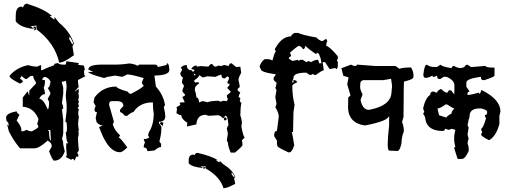

<svg xmlns="http://www.w3.org/2000/svg" viewBox="-20 -796 2707 1026"><path d="M206.1 -368.2H220.2V-359.9Q220.2 -341.3 213.4 -326.7Q220.2 -312 220.2 -293Q201.2 -293 189.9 -268.1Q210.9 -268.1 235.4 -211.4Q242.2 -214.8 242.2 -251L234.9 -268.1L249 -293V-301.3L234.9 -326.7Q245.6 -326.7 250 -359.9Q241.2 -379.9 220.2 -385.3Q206.1 -382.3 206.1 -368.2ZM234.9 -101.1 242.2 -94.2Q242.2 -48.3 252 -44.4L249 -101.1ZM332 -364.3Q316.9 -358.9 309.6 -358.9L317.9 -327.6V-294.9L311 -245.6Q317.9 -229.5 317.9 -220.7Q317.9 -212.4 311 -212.4L317.9 -155.3V-89.4Q317.9 -70.8 311 -56.2Q317.9 -42 317.9 -23.4L326.2 12.7Q308.6 62.5 270 62.5Q260.7 62.5 242.2 12.7L255.9 -11.7V-20Q255.9 -31.7 234.9 -44.9Q189 -3.4 164.6 -3.4H86.9Q50.3 -46.9 26.9 -95.7L18.1 -131.3L27.8 -123L22.9 -143.6Q12.7 -143.6 12.7 -168Q12.7 -190.9 68.8 -201.2Q68.8 -192.9 84 -183.1L68.8 -151.9Q94.2 -120.6 94.2 -102.5V-94.2Q109.9 -94.2 122.1 -102.5Q134.8 -94.2 150.4 -94.2Q185.5 -112.8 185.5 -118.7L178.7 -135.3Q185.5 -151.4 185.5 -160.2Q160.2 -221.7 101.6 -225.6V-274.9L127.4 -308.1L136.2 -285.6L136.7 -312L171.9 -349.1V-357.4Q157.2 -377.4 157.2 -390.1H143.6L122.1 -374H115.7L94.2 -390.1L86.9 -374Q101.6 -371.1 101.6 -357.4L86.9 -349.1Q30.8 -376.5 30.8 -390.1Q65.4 -434.1 129.4 -447.8Q157.2 -439.9 178.7 -439.9Q191.9 -447.8 199.7 -447.8V-421.4H207Q230 -434.1 270 -447.8V-454.6L291 -459.5Q291 -450.2 329.6 -450.2Q334.5 -458 334.5 -468.8L401.9 -459L397.5 -449.2L428.2 -445.8L433.6 -423.8Q429.2 -423.8 429.2 -411.6L430.2 -397L436 -388.7Q430.7 -385.3 396.5 -368.2Q396.5 -354 400.4 -331.5L377 -305.2L400.9 -321.3V-301.8L397.5 -298.3Q401.4 -293 401.4 -282.7Q401.4 -272.5 397.9 -261.7L401.9 -252L397.9 -242.2L402.3 -227.1L396.5 -222.7V-212.9L402.8 -215.8Q397.9 -204.1 397.9 -191.4Q397.9 -183.1 401.4 -170.4Q397.5 -148.9 397.5 -134.3Q397.5 -122.1 399.4 -113.8Q401.4 -105.5 401.4 -100.6L399.4 -96.2H398.4Q400.4 -87.4 400.4 -80.1Q400.4 -68.8 396.5 -61.5Q397.9 -24.4 401.4 8.3L392.6 21Q399.4 30.3 399.4 36.1Q399.4 41.5 392.6 41.5L387.7 41L378.4 63Q373.5 52.7 368.7 52.7Q364.7 52.7 360.8 58.1L332.5 43.5L336.9 32.2L333.5 -7.8L334.5 -30.8L344.7 -30.3Q337.4 -41 336.4 -46.6Q335.4 -52.2 334.2 -64.9Q333 -77.6 331.1 -90.8L333.5 -89.4Q337.9 -89.4 337.9 -111.8L336.4 -140.1L329.1 -146Q332.5 -169.4 334.5 -188.5Q336.4 -207.5 336.4 -223.1Q336.4 -242.2 334 -258.3Q331.5 -274.4 331.5 -287.6L335.9 -330.1Q335.9 -345.2 332 -364.3ZM123 -776.4Q219.2 -747.1 257.8 -710.4L245.1 -708.5L270.5 -690.9L271.5 -705.1L296.4 -673.8Q351.6 -629.9 375 -564L367.2 -547.9L375 -501Q321.8 -461.4 296.4 -461.4Q272.9 -566.4 175.8 -638.7L174.3 -659.2L144.5 -656.2L161.1 -641.6Q89.4 -647.9 64 -682.6V-710.4Q64 -760.7 95.2 -760.7L102.5 -755.9Q109.9 -776.4 123 -776.4ZM172.4 -652.8 170.9 -635.7 158.7 -634.3 166 -642.1 155.8 -653.3ZM347.7 -591.8 366.7 -557.6 370.6 -566.9Q361.3 -590.3 350.1 -603L352.5 -591.8Z M673.3 -457Q712.4 -450.7 712.4 -443.8L725.6 -450.7H810.1Q822.8 -448.7 822.8 -437.5L870.1 -448.7L871.6 -458.5Q884.8 -456.5 884.8 -421.4Q884.8 -394 805.2 -392.1L813 -333.5Q852.5 -290.5 861.8 -235.8L855.5 -223.1Q863.3 -190.4 863.3 -174.3Q863.3 -146.5 829.6 -145V-138.7L842.3 -119.1V-112.3Q842.3 -78.6 832.5 -43.9V-37.6L840.8 -27.8V-10.3Q826.2 -10.3 806.6 7.8L777.3 11.2H767.6Q765.6 -8.3 748 -8.3Q748 -22.9 754.9 -34.7Q748 -46.9 748 -53.7H761.2L777.3 -60.5L771 -73.2L775.9 -89.8Q800.8 -128.4 801.8 -187Q796.9 -213.9 796.9 -249Q725.6 -249 692.9 -196.8Q681.6 -196.8 660.2 -177.2H647.5Q630.9 -196.8 621.6 -196.8V-210L639.2 -229.5Q639.2 -254.4 608.4 -255.4H575.7Q563 -255.4 563 -235.8L588.9 -145L582.5 -131.8Q593.8 -96.2 621.6 -73.2L614.7 -60.5Q623 -60.5 660.2 -8.3Q634.3 17.6 621.6 17.6Q565.9 17.6 523.9 -80.1L509.3 -117.2L530.3 -125.5Q509.8 -125.5 496.1 -143.6L491.2 -164.6L498 -196.8Q484.9 -196.8 484.9 -210Q484.9 -216.8 491.2 -229.5L480 -249L484.9 -274.9Q528.3 -333.5 602.1 -333.5Q602.1 -323.7 663.6 -305.7Q668.5 -294.4 679.7 -294.4Q748 -329.6 748 -339.8Q738.3 -344.7 738.3 -357.9L748 -378.9Q679.7 -398.4 660.2 -398.4L634.3 -385.7Q629.4 -385.7 595.2 -392.1Q548.3 -385.7 536.6 -378.9Q452.1 -401.4 452.1 -411.6H478.5L452.1 -424.3Q452.1 -449.2 517.1 -450.7H602.1Q628.9 -450.7 673.3 -457ZM848.1 -119.1 845.2 -127.4Q835 -129.9 835 -141.1L844.7 -143.6L853 -140.6Z M1212.9 19.5Q1197.8 -14.6 1197.8 -35.6Q1195.3 -35.6 1191.9 -46.9L1197.8 -81.5L1191.9 -110.4L1200.7 -127.9Q1196.8 -177.2 1186 -177.2H1183.1L1171.9 -162.6Q1159.2 -180.2 1142.6 -180.2L1096.7 -177.2Q1091.3 -177.2 1079.1 -182.6Q1032.7 -182.6 1029.3 -131.3L979 -120.1L981 -139.6Q949.2 -160.2 949.2 -180.2Q937.5 -180.2 922.9 -191.4Q922.9 -193.8 925.8 -214.8Q922.9 -220.2 922.9 -223.1Q943.4 -232.9 943.4 -237.8Q940.4 -243.2 940.4 -246.6Q944.8 -249.5 967.3 -249.5L954.1 -278.3Q969.2 -283.2 969.2 -290Q955.1 -305.7 955.1 -307.1V-313Q955.1 -318.4 963.4 -335.9Q963.4 -338.9 952.1 -353.5Q952.1 -363.8 957.5 -382.3Q943.4 -389.6 943.4 -405.3L952.1 -419.9V-425.8L946.3 -434.6Q960 -448.7 978 -448.7Q978 -419.9 1006.8 -419.9V-414.1H1012.7Q1018.6 -414.1 1018.6 -419.9Q1018.6 -425.8 1003.9 -425.8V-431.6Q1015.6 -445.8 1029.8 -445.8L1032.7 -439.9L1053.2 -442.9Q1057.6 -442.9 1093.8 -439.9Q1102.5 -454.6 1113.8 -454.6Q1122.1 -439.9 1131.3 -439.9Q1136.2 -439.9 1148.4 -445.8L1163.1 -442.9Q1172.4 -448.7 1180.2 -448.7Q1182.1 -448.7 1200.7 -442.9Q1208 -457.5 1212.4 -457.5H1217.8Q1222.2 -453.6 1242.2 -437.5Q1245.6 -437.5 1264.2 -439.9L1269 -406.7Q1254.4 -381.8 1254.4 -368.2Q1261.2 -341.3 1261.2 -330.1Q1249.5 -324.2 1249.5 -315.9Q1249.5 -311 1264.2 -301.3Q1255.4 -287.1 1255.4 -275.4Q1264.2 -275.4 1264.2 -269.5Q1264.2 -268.1 1261.2 -257.8Q1265.6 -246.6 1270 -246.6Q1264.2 -217.8 1264.2 -177.2Q1268.6 -173.3 1272.9 -142.6Q1270 -125 1270 -119.1Q1279.3 -69.3 1287.1 -61.5Q1287.1 -59.6 1272.9 -46.9Q1275.9 -31.2 1275.9 -21Q1275.9 -14.2 1235.4 19.5ZM1024.4 -394Q1024.4 -402.3 1018.6 -402.3L1015.6 -397V-394ZM1191.9 -255.4 1197.8 -266.6Q1191.9 -276.4 1191.9 -287.1Q1212.4 -301.3 1212.4 -304.2V-307.1L1194.8 -324.7V-327.6L1206.5 -341.8V-347.7Q1194.8 -347.7 1194.8 -356.4Q1203.6 -370.6 1203.6 -379.4Q1203.6 -383.8 1194.8 -388.2L1180.2 -376.5Q1163.1 -376.5 1163.1 -397Q1154.8 -397 1131.3 -385.3Q1094.7 -388.2 1087.9 -388.2Q1068.8 -382.3 1062 -382.3Q1047.4 -394 1044.4 -394Q1040.5 -380.4 1018.6 -367.7V-359.4Q1024.4 -358.4 1024.4 -353.5L1029.8 -356.4H1038.6Q1044.4 -355.5 1044.4 -350.6Q1021.5 -335.9 1021.5 -321.8V-310.1Q1025.9 -306.6 1029.8 -275.4Q1041 -275.4 1044.4 -249.5H1047.4Q1056.6 -255.4 1064.9 -255.4L1090.8 -249.5Q1096.2 -255.4 1145.5 -257.8L1160.2 -252.4Q1169.4 -257.8 1174.8 -257.8ZM1183.1 -152.3Q1177.2 -152.3 1177.2 -157.7V-163.6Q1178.2 -169.4 1183.1 -169.4Q1187.5 -169.4 1191.9 -160.6Q1191.9 -156.7 1183.1 -152.3Z M1035.6 20.8Q1112.6 38.4 1143.5 60.4L1133.3 61.5L1153.6 72.1L1154.4 63.6L1174.3 82.3Q1218.5 108.7 1237.2 148.3L1231 157.9L1237.2 186Q1194.6 209.8 1174.3 209.8Q1155.6 146.8 1077.8 103.4L1076.7 91.1L1052.8 92.9L1066.1 101.7Q1008.7 97.9 988.4 77.1V60.4Q988.4 30.2 1013.4 30.2L1019.2 33.1Q1025.1 20.8 1035.6 20.8ZM1075.1 94.9 1073.9 105.2 1064.2 106.1 1070 101.4 1061.8 94.6ZM1215.3 131.6 1230.6 152.1 1233.7 146.5Q1226.3 132.4 1217.3 124.8L1219.2 131.6Z M1554.2 -620.1H1573.2Q1591.8 -609.9 1672.9 -595.2Q1672.9 -588.9 1697.8 -576.7H1704.1L1723.1 -588.9L1729 -576.7Q1723.1 -565.4 1723.1 -551.3Q1743.7 -545.4 1785.2 -495.1V-482.9Q1785.2 -476.6 1779.3 -476.6L1785.2 -463.9V-439L1779.3 -426.8Q1772.9 -426.8 1772.9 -433.1L1741.7 -426.8L1716.8 -463.9H1704.1L1710.4 -420.4Q1701.7 -420.4 1667 -395.5H1660.6Q1654.3 -395.5 1654.3 -401.9L1641.6 -395.5H1635.7L1616.7 -407.7Q1548.3 -407.7 1548.3 -380.4Q1548.3 -373.5 1542 -361.3V-355.5H1548.3V-367.7H1554.2Q1566.9 -365.7 1566.9 -355.5Q1542 -345.7 1542 -336.4Q1542 -283.7 1554.2 -235.8L1548.3 -198.2Q1548.3 -184.6 1545.9 -90.3H1539.6Q1545.9 -62.5 1552.2 -19.5Q1539.6 18.1 1527.3 18.1H1521Q1479 -0.5 1463.4 -13.2L1460 -25.4V-44.4L1444.8 -69.3Q1444.8 -96.7 1460 -96.7L1469.7 -173.3Q1469.7 -192.4 1451.2 -223.6Q1457.5 -235.4 1457.5 -242.2L1451.2 -276.9L1457.5 -314.5L1451.2 -326.7Q1457.5 -338.9 1457.5 -355.5Q1441.9 -364.7 1441.9 -374V-380.4L1454.6 -398.9Q1373.5 -409.7 1373.5 -426.8L1367.2 -439Q1372.6 -463.9 1393.6 -479.5H1418.5L1436 -473.1Q1448.2 -520.5 1454.6 -520.5L1448.2 -532.7Q1484.4 -601.6 1535.6 -601.6Q1535.6 -610.4 1554.2 -620.1ZM1529.3 -514.2Q1535.6 -502 1535.6 -495.1Q1523.4 -493.2 1523.4 -482.9L1542 -470.2L1573.2 -476.6V-470.2L1585.4 -476.6H1598.1L1616.7 -463.9L1629.4 -470.2L1641.6 -463.9Q1662.1 -476.6 1679.2 -476.6Q1685.5 -464.4 1685.5 -458H1697.8Q1694.3 -494.1 1679.2 -514.2L1667 -507.8Q1640.1 -525.4 1610.4 -551.3Q1610.4 -532.7 1598.1 -532.7Q1598.1 -541.5 1579.6 -551.3Q1570.3 -551.3 1529.3 -514.2Z M2059.1 8.8Q2051.8 4.9 2051.8 -26.9Q2051.8 -60.1 2059.1 -122.6L2059.6 -177.7Q2053.7 -148.4 1929.2 -125.5Q1839.8 -139.2 1839.8 -225.6Q1839.8 -232.4 1840.3 -239.3L1840.8 -274.9L1853 -286.1L1835.4 -345.7L1842.8 -382.8L1814.9 -390.6L1804.2 -431.2L1856 -450.7L1871.6 -443.4Q1887.7 -443.4 1888.2 -450.7L1985.4 -443.4H2091.3Q2095.2 -443.4 2114.7 -428.2Q2129.4 -435.5 2176.8 -435.5Q2189.5 -413.6 2189.5 -394.5V-390.1L2189 -382.8Q2188.5 -372.1 2138.7 -359.9Q2137.2 -342.8 2137.2 -275.9Q2137.2 -233.4 2136.2 -170.9L2128.4 -144Q2138.2 -122.1 2138.2 -94.2Q2128.4 -71.3 2126 -42.5L2125 -27.3Q2115.7 10.3 2104.5 10.7ZM2028.3 -367.7H1922.9Q1906.7 -365.2 1905.8 -352.5L1904.8 -337.4L1904.3 -333.5Q1904.3 -314.5 1917.5 -292L1906.7 -261.7Q1917.5 -209 1951.7 -209Q2066.9 -230 2071.8 -299.8L2075.2 -337.4L2069.8 -375Z M2260.7 -450.2Q2280.3 -438 2296.9 -438H2315.4L2333 -450.2Q2347.7 -438 2393.6 -432.1Q2396 -443.8 2405.8 -443.8Q2425.8 -432.1 2441.9 -432.1L2460.9 -437Q2466.3 -450.2 2478.5 -450.2L2496.6 -438H2502.4L2574.2 -443.8Q2574.2 -434.6 2622.6 -434.6V-392.1Q2622.6 -385.3 2567.9 -367.7H2562Q2549.8 -367.7 2549.8 -385.7Q2472.2 -375.5 2472.2 -355V-332L2489.7 -307.1Q2478 -305.2 2478 -295.4V-289.1H2483.9Q2496.1 -289.1 2539.1 -300.8Q2539.1 -295.4 2544.9 -295.4Q2550.8 -306.6 2550.8 -313.5H2556.6Q2654.3 -263.7 2654.3 -199.7L2648.4 -175.3L2648.9 -133.8Q2630.4 -66.4 2593.3 -46.9Q2550.8 -67.9 2550.8 -77.6L2556.6 -89.8Q2550.8 -101.6 2550.8 -107.9Q2561 -108.9 2577.1 -163.1Q2570.8 -174.8 2570.8 -181.2Q2583 -181.2 2583 -193.8V-199.7Q2583 -208 2552.7 -216.3H2534.2Q2489.3 -212.9 2489.3 -175.3Q2489.3 -168.9 2484.4 -156.7L2478.5 -126.5L2484.4 -114.3L2478.5 -77.6L2484.4 -53.2Q2478.5 -42.5 2478.5 -28.8Q2484.9 -16.6 2484.9 9.8Q2466.3 53.2 2448.2 53.2H2425.3L2407.2 -3.9Q2407.2 -10.3 2413.1 -10.3L2407.2 -41V-71.3L2413.1 -102.1L2393.6 -107.9Q2382.3 -102.1 2375.5 -102.1Q2363.8 -107.9 2357.9 -107.9Q2357.9 -96.2 2345.2 -96.2Q2265.6 -96.2 2253.4 -156.7Q2253.4 -172.4 2241.2 -187.5L2247.1 -199.7Q2241.2 -211.9 2241.2 -217.8Q2253.9 -273.9 2278.8 -289.1Q2278.8 -307.1 2296.9 -307.1Q2308.6 -300.8 2315.4 -300.8Q2315.4 -309.6 2333 -319.3H2339.4Q2355 -300.8 2372.1 -300.8Q2374 -313.5 2383.8 -313.5H2390.1L2407.7 -291.5L2408.2 -319.3V-340.3Q2408.2 -367.7 2365.7 -385.7H2351.1L2333 -374H2327.1Q2315.4 -374 2315.4 -392.1L2302.7 -385.7H2296.9Q2290.5 -385.7 2290.5 -392.1Q2271 -379.9 2254.4 -379.9Q2242.2 -379.9 2242.2 -397.9Q2248 -450.2 2260.7 -450.2ZM2361.3 -237.8Q2331.1 -216.3 2317.9 -216.3L2326.2 -180.2L2365.2 -167.5Q2365.2 -173.8 2393.1 -189.5Q2393.1 -203.1 2408.7 -216.3Q2401.4 -216.3 2369.1 -237.8Z"/></svg>

Font: Truetypewriter PolyglOTT
Style: Regular
Weight: 400
Designer: Sergey Beatoff a.k.a. Sam_T
Version: Version 3.76